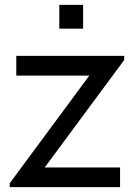

<svg xmlns="http://www.w3.org/2000/svg" viewBox="-20 -770 571 790"><path d="M224 -652V-750H322V-652ZM20 0V-16L347.5 -459H47V-540H491V-523L164 -81H474V0Z"/></svg>

Font: Cns Manrope Med
Style: Regular
Weight: 500
Designer: Mikhail Sharanda
Foundry: Mikhail Sharanda
Version: Version 4.504